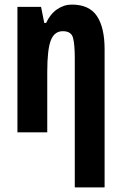

<svg xmlns="http://www.w3.org/2000/svg" viewBox="-20 -577 531 837"><path d="M306 240V-324Q306 -382 298.5 -411.5Q291 -441 254 -441Q217 -441 201.5 -401Q186 -361 186 -263V0H56V-547H159L173 -477H181Q199 -516 229 -536.5Q259 -557 293 -557Q369 -557 402.5 -507Q436 -457 436 -362V240Z"/></svg>

Font: Noto Sans ExtraCondensed
Style: Bold
Weight: 700
Width: 2
Designer: Monotype Design Team
Foundry: Monotype Imaging Inc.
Version: Version 2.013; ttfautohint (v1.8.4.7-5d5b)